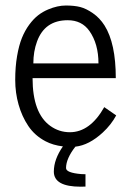

<svg xmlns="http://www.w3.org/2000/svg" viewBox="-20 -541 492 714"><path d="M280.3 153.3Q180.2 153.3 180.2 97.2Q180.2 51.8 213.9 3.4Q177.2 -1 149.4 -15.6Q109.4 -36.6 85.4 -72.3Q61.5 -107.9 49.1 -151.9Q36.6 -195.8 36.6 -244.1Q36.6 -292.5 43.5 -332.3Q50.3 -372.1 61.5 -399.9Q72.8 -427.7 88.9 -449.5Q105 -471.2 122.1 -484.4Q139.2 -497.6 159.2 -505.9Q193.8 -520.5 225.1 -520.5Q256.3 -520.5 278.3 -514.9Q300.3 -509.3 325.4 -491.9Q350.6 -474.6 368.7 -446.3Q410.6 -379.9 410.6 -250.5H101.1Q101.1 -120.1 167 -72.8Q199.7 -49.3 239.7 -49.3Q314.9 -49.3 367.7 -142.6L412.1 -111.8Q393.1 -76.7 362.3 -48.3Q311 -1 260.3 4.4Q225.6 48.8 225.6 84Q225.6 101.6 282.2 106.4Q291.5 106.9 297.9 106.9V152.8ZM104 -305.2H346.2Q346.2 -377.9 312.5 -425.8Q284.2 -465.8 231.9 -465.8Q146.5 -465.8 117.7 -386.7Q104 -349.6 104 -305.2Z"/></svg>

Font: News Cycle
Style: Regular
Weight: 500
Version: Version 0.5.2